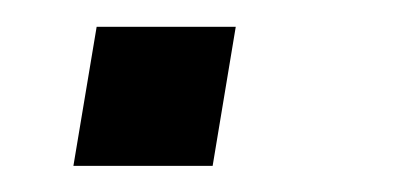

<svg xmlns="http://www.w3.org/2000/svg" viewBox="-20 -127 309 147"><path d="M36.2 0H142.8L160.5 -106.5H54Z"/></svg>

Font: TID UI
Style: Italic
Weight: 400
Italic angle: -9.39999°
Designer: The TID Project Authors
Foundry: Bakken & Bæck
Version: Version 1.001;hotconv 1.0.109;makeotfexe 2.5.65596